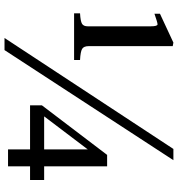

<svg xmlns="http://www.w3.org/2000/svg" viewBox="12 -804 807 872"><g transform="rotate(90 416.0 -367.5)"><path d="M797 -100H735V0H658V-100H458V-154L683 -450H735V-164H797ZM658 -362 508 -164H658ZM207 16H152L656 -751H707ZM252 -300H40V-327Q76 -329 87.5 -336Q99 -343 99 -362V-648Q99 -679 90 -679Q82 -679 42 -665V-690L173 -751L189 -748V-367Q189 -344 201.5 -336.5Q214 -329 252 -327Z"/></g></svg>

Font: MM Taunggyi
Style: Regular
Weight: 400
Designer: Khon Soe Zaw Thu
Version: Version 1.00 July 18, 2016, initial release